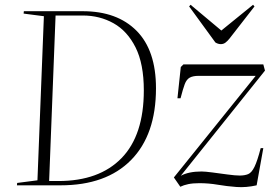

<svg xmlns="http://www.w3.org/2000/svg" viewBox="-20 -777 1162 805"><path d="M51 0 52 -10 137 -21 164 -709 79 -720 80 -730H327Q471 -730 552.5 -648Q634 -566 634 -407Q634 -212 529.5 -106Q425 0 234 0ZM186 -18H225Q396 -18 489.5 -114Q583 -210 583 -398Q583 -509 548.5 -578Q514 -647 456 -679.5Q398 -712 327 -712H213ZM749 -507H1084L1091 -481L738 -40Q771 -58 825 -58Q839 -58 870 -54Q901 -50 933.5 -45.5Q966 -41 985 -41Q1006 -41 1020.5 -47Q1035 -53 1047 -77.5Q1059 -102 1073 -156H1084L1056 0Q1012 10 971.5 7Q931 4 893 -2.5Q855 -9 816 -9Q789 -9 769.5 -5Q750 -1 736 6L709 -33L1052 -459H813Q789 -459 775.5 -451.5Q762 -444 754.5 -424Q747 -404 737 -365H724L738 -496ZM773 -750 779 -757 908 -649 1041 -757 1047 -750 942 -615Q934 -605 925.5 -598.5Q917 -592 906 -592Q894 -592 883 -599Z"/></svg>

Font: Display Extralight
Style: Italic
Weight: 200
Italic angle: -2°
Designer: Latin by Veronika Burian and Jose Scaglione. Greek by Irene Vlachou. Cyrillic by Vera Evstafieva
Foundry: TypeTogether
Version: Version 3.002